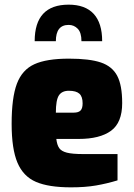

<svg xmlns="http://www.w3.org/2000/svg" viewBox="-20 -800 575 825"><path d="M30 -268Q30 -380 52.5 -440Q75 -500 127.5 -524Q180 -548 276 -548Q365 -548 413.5 -531.5Q462 -515 483.5 -474.5Q505 -434 505 -357Q505 -273 457 -238Q409 -203 318 -203H222Q225 -177 234.5 -163.5Q244 -150 267.5 -144Q291 -138 338 -138H485V-25Q439 -11 392.5 -3Q346 5 285 5Q189 5 134.5 -18.5Q80 -42 55 -101Q30 -160 30 -268ZM297 -316Q317 -316 326 -325Q335 -334 335 -356Q335 -385 321 -397.5Q307 -410 276 -410Q246 -410 233 -390Q220 -370 220 -316ZM419 -623H330Q330 -660 314 -676.5Q298 -693 275 -693Q220 -693 220 -623H129Q129 -780 275 -780Q346 -780 382.5 -740.5Q419 -701 419 -623Z"/></svg>

Font: Exo Black
Style: Regular
Weight: 900
Designer: Natanael Gama
Foundry: Natanael Gama
Version: Version 1.500; ttfautohint (v1.6)